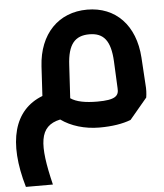

<svg xmlns="http://www.w3.org/2000/svg" viewBox="-56 -608 777 907"><g transform="rotate(-5 333.0 -154.5)"><path d="M635 -182 627 -311C617 -465 526 -559 391 -559C255 -559 162 -464 153 -311L145 -171C7 -118 -34 32 30 250H158C111 56 116 -31 219 -53C266 -19 331 1 401 1H402C461 1 511 -7 550 -22L633 -121C636 -140 637 -161 635 -182ZM402 -122H401C346 -122 302 -130 275 -149L284 -305C289 -404 323 -442 391 -442C458 -442 491 -404 496 -305L502 -177C505 -140 487 -122 402 -122Z"/></g></svg>

Font: Hejaz SemiBold
Style: Regular
Weight: 600
Designer: Bandar Raffah (Arabic) and Santiago Orozco (Latin)
Foundry: Caramella and Typemade
Version: Version 1.010;hotconv 1.0.109;makeotfexe 2.5.65596